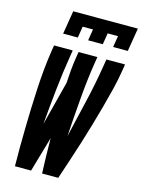

<svg xmlns="http://www.w3.org/2000/svg" viewBox="-139 -1034 824 1113"><g transform="rotate(15 273.0 -477.5)"><path d="M135 -815 158 -955H546L523 -815H435L446 -883H384L373 -815H285L296 -883H234L223 -815ZM64 0Q63 -58 63.5 -116Q64 -174 65 -232Q66 -290 68 -348Q70 -406 73 -464.5Q76 -523 81.5 -581.5Q87 -640 96 -698L102 -735H214L208 -698Q191 -594 180 -489.5Q169 -385 160 -280L228 -544Q230 -582 233.5 -620.5Q237 -659 243 -698L249 -735H362L356 -698Q347 -642 340.5 -585.5Q334 -529 329.5 -472.5Q325 -416 320.5 -360Q316 -304 313 -248Q339 -360 365.5 -472.5Q392 -585 410 -698L416 -735H528L522 -698Q513 -640 498.5 -581.5Q484 -523 468 -464.5Q452 -406 435 -348Q418 -290 400 -232Q382 -174 362.5 -116Q343 -58 324 0H227Q225 -53 223.5 -105.5Q222 -158 222 -211L161 0Z"/></g></svg>

Font: Iosevka SS18 Heavy
Style: Italic
Weight: 900
Italic angle: -9°
Monospace: yes
Designer: Belleve Invis
Foundry: Belleve Invis
Version: Version 25.1.1; ttfautohint (v1.8.4)